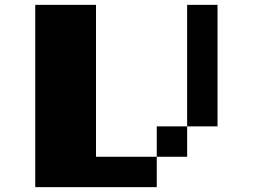

<svg xmlns="http://www.w3.org/2000/svg" viewBox="-20 -895 1040 790"><path d="M125 -875H375V-250H750V-875H875V-375H625V-125H125Z"/></svg>

Font: Picon
Style: Regular
Weight: 400
Designer: yne
Foundry: yne
Version: Version 21.02.27; git-deadbeef-release